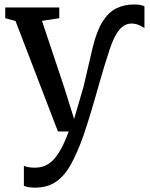

<svg xmlns="http://www.w3.org/2000/svg" viewBox="-20 -589 670 860"><path d="M136 251.5Q121 251.5 107.8 249.2Q94.5 247 87 243.5V153.5Q93.5 157.5 107.5 159.8Q121.5 162 136.5 162Q157 162 176.2 155.5Q195.5 149 214.2 131.5Q233 114 251.2 82Q269.5 50 287.5 0H239.5L49.5 -495L3.5 -507.5V-555.5H245.5V-507.5L168 -495.5L266.5 -201L312 -56L354.5 -202L394.5 -373.5Q412.5 -449 439 -491.5Q465.5 -534 501 -551.5Q536.5 -569 581 -569Q596 -569 607.8 -566.8Q619.5 -564.5 627 -561V-463Q613.5 -472.5 599 -478Q584.5 -483.5 568 -483.5Q551.5 -483.5 535 -473.8Q518.5 -464 502.2 -438.2Q486 -412.5 470 -364Q458.5 -329.5 447 -291.5Q435.5 -253.5 424.2 -213.8Q413 -174 401.5 -134.2Q390 -94.5 378.2 -56.8Q366.5 -19 355 15Q327.5 93 298.5 145.8Q269.5 198.5 231 225Q192.5 251.5 136 251.5Z"/></svg>

Font: Merriweather Light 18pt
Style: Regular
Weight: 400
Version: Version 2.100